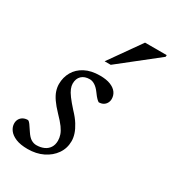

<svg xmlns="http://www.w3.org/2000/svg" viewBox="-168 -767 784 871"><g transform="rotate(30 223.5 -332.0)"><path d="M50 -105Q56.5 -102 63 -92.8Q69.5 -83.5 83.5 -62.5Q97.5 -41 111 -33Q124.5 -25 138.5 -25Q160 -25 177.2 -32.5Q194.5 -40 204.2 -55Q214 -70 214 -91.5Q214 -106 209 -121.2Q204 -136.5 190.8 -154.8Q177.5 -173 152.5 -198.5Q128.5 -223.5 114.5 -243.8Q100.5 -264 94.8 -281.8Q89 -299.5 89 -317Q89 -352 105.5 -380.8Q122 -409.5 154 -426.2Q186 -443 232 -443Q266 -443 287.5 -434.2Q309 -425.5 319.8 -410.8Q330.5 -396 330.5 -377.5Q330.5 -365.5 325 -355.8Q319.5 -346 309.8 -340.5Q300 -335 286.5 -335Q281.5 -338 274.5 -344.8Q267.5 -351.5 254.5 -369.5Q241.5 -387.5 227.5 -396.5Q213.5 -405.5 200 -405.5Q173 -405.5 157.5 -390.8Q142 -376 142 -349.5Q142 -338 147.5 -324Q153 -310 166.8 -291.5Q180.5 -273 204 -247Q228.5 -221.5 242.2 -199.2Q256 -177 262.2 -157.8Q268.5 -138.5 268.5 -120.5Q268.5 -83 248 -53.5Q227.5 -24 192.5 -7Q157.5 10 113 10Q75 10 50.5 -0.2Q26 -10.5 14.2 -26.8Q2.5 -43 2.5 -61Q2.5 -73.5 8.2 -83.5Q14 -93.5 24.5 -99.2Q35 -105 50 -105ZM217 -509.5 333.5 -674.5H447L446.5 -665.5L249 -509.5Z"/></g></svg>

Font: Newsreader 17pt
Style: Italic
Weight: 400
Italic angle: -17°
Version: Version 1.003